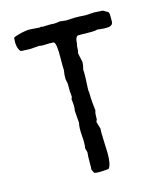

<svg xmlns="http://www.w3.org/2000/svg" viewBox="-99 -727 669 787"><g transform="rotate(-15 235.5 -333.0)"><path d="M431 -637 434 -630Q434 -625 434.5 -614.5Q435 -604 434.5 -596.5Q434 -589 431 -585Q427 -581 422 -579Q417 -577 408.5 -577Q400 -577 395.5 -577Q391 -577 380 -578.5Q369 -580 368 -580Q361 -576 326 -577Q291 -578 284 -577Q273 -571 273 -545Q270 -540 270 -526.5Q270 -513 267 -509Q267 -503 270.5 -489Q274 -475 275 -468Q275 -453 270 -436Q272 -415 268 -350Q270 -344 270 -317Q270 -306 275 -261Q271 -254 271 -230Q272 -225 269.5 -221.5Q267 -218 267 -214Q267 -213 276 -183Q274 -175 276 -132Q278 -89 278 -79Q278 -30 265 -16Q216 -11 204 -16Q197 -28 196 -34Q196 -36 197 -40Q198 -44 197 -47Q197 -93 199 -105Q198 -110 194 -123Q198 -139 195 -175.5Q192 -212 197 -230Q194 -276 193 -282Q197 -300 193 -326Q192 -329 192.5 -331Q193 -333 194.5 -336.5Q196 -340 196 -342Q196 -345 195 -354Q194 -363 194 -367V-394Q194 -398 192 -406.5Q190 -415 190 -419Q189 -433 193 -455Q192 -467 192.5 -501.5Q193 -536 191 -550Q189 -570 183 -575Q168 -577 133 -575Q131 -575 127 -576Q123 -577 120 -577Q115 -577 102 -575.5Q89 -574 82 -574Q78 -574 71 -574.5Q64 -575 60 -575Q44 -575 41 -577Q26 -595 30 -635Q35 -640 52 -644Q80 -652 101 -652Q108 -652 122 -650.5Q136 -649 142 -649Q144 -649 146 -650Q148 -651 149 -651Q150 -651 151 -650Q152 -649 153 -649Q192 -651 204 -649Q228 -652 229 -652Q230 -652 254 -649Q261 -649 274.5 -650Q288 -651 295 -651Q308 -651 336 -649Q342 -649 355 -650Q368 -651 374 -651Q381 -651 392.5 -650Q404 -649 410 -649Z"/></g></svg>

Font: FuturaRenner
Style: Regular
Weight: 400
Designer: Bastien Sozeau
Foundry: NBR — Bastien Sozeau
Version: Version 2.001;PS 002.001;hotconv 1.0.88;makeotf.lib2.5.64775